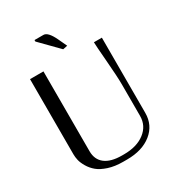

<svg xmlns="http://www.w3.org/2000/svg" viewBox="-192 -918 951 1041"><g transform="rotate(-30 283.0 -398.0)"><path d="M185.1 -794.9V-804.2H241.2Q269 -804.2 297.9 -743.2L323.2 -689L294.9 -683.1ZM58.1 -632.8H142.1V-132.8Q142.1 -80.6 178.2 -52.7Q214.4 -24.9 283.2 -24.9H295.9Q376.5 -24.9 425.8 -62.7Q475.1 -100.6 475.1 -162.1V-358.9Q475.1 -405.8 466.6 -509.5Q458 -613.3 458 -632.8H507.8V-162.1Q507.8 -85.4 449.7 -38.8Q391.6 7.8 295.9 7.8H271Q220.2 7.8 180.7 -5.1Q141.1 -18.1 118.7 -36.9Q96.2 -55.7 81.8 -80.1Q67.4 -104.5 62.7 -124.3Q58.1 -144 58.1 -162.1Z"/></g></svg>

Font: Resagokr
Style: Regular
Weight: 500
Designer: gluk
Foundry: gluk
Version: Version 0.95